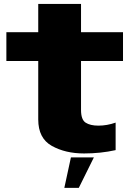

<svg xmlns="http://www.w3.org/2000/svg" viewBox="-20 -750 665 949"><path d="M395.5 8.5Q477.5 8.5 551.5 -8V-144Q509 -129 466.5 -129Q426 -129 403.2 -143.8Q380.5 -158.5 380.5 -206.5V-448.5H588V-591H380.5V-730.5H169V-591H11.5V-448.5H169V-159.5Q169 -66.5 236 -29Q303 8.5 395.5 8.5ZM298 178.5H369.5L444 28H330.5Z"/></svg>

Font: Anybody SemiExpanded ExtraBold
Style: Regular
Weight: 800
Width: 6
Version: Version 1.113;gftools[0.9.25]